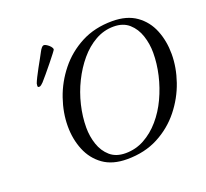

<svg xmlns="http://www.w3.org/2000/svg" viewBox="-118 -809 1033 965"><g transform="rotate(-20 398.5 -327.0)"><path d="M406 14Q328 14 278.5 -21.5Q229 -57 205 -115.5Q181 -174 181 -243Q181 -315 206.5 -389Q232 -463 282 -525.5Q332 -588 404.5 -626Q477 -664 571 -664Q649 -664 699 -628.5Q749 -593 772.5 -534.5Q796 -476 796 -407Q796 -335 770.5 -261Q745 -187 695 -124.5Q645 -62 572.5 -24Q500 14 406 14ZM409 -17Q463 -17 509.5 -42.5Q556 -68 593.5 -111.5Q631 -155 657 -210.5Q683 -266 697 -326.5Q711 -387 711 -445Q711 -492 696.5 -536Q682 -580 650.5 -608Q619 -636 568 -636Q516 -636 470 -610Q424 -584 387 -540Q350 -496 322.5 -440.5Q295 -385 280.5 -324Q266 -263 266 -205Q266 -158 280.5 -115Q295 -72 326.5 -44.5Q358 -17 409 -17ZM114 -479Q106 -479 106.5 -487Q107 -495 108 -499Q112 -510 121.5 -529Q131 -548 143 -570Q155 -592 166 -611.5Q177 -631 183 -643Q188 -653 194.5 -660.5Q201 -668 208 -668Q213 -668 222.5 -662Q232 -656 239.5 -647.5Q247 -639 247 -631Q247 -629 234 -612Q221 -595 202 -571.5Q183 -548 165 -526.5Q147 -505 137 -494Q132 -489 126 -484Q120 -479 114 -479Z"/></g></svg>

Font: EB Garamond
Style: Italic
Weight: 400
Italic angle: -17.2°
Designer: Georg Duffner and Octavio Pardo
Foundry: Georg Duffner
Version: Version 1.001